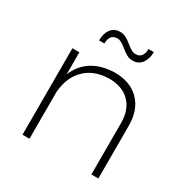

<svg xmlns="http://www.w3.org/2000/svg" viewBox="-164 -861 975 1002"><g transform="rotate(30 323.5 -360.0)"><path d="M561 -318V0H519V-310Q519 -390 474 -435Q429 -480 349 -480Q260 -478 206.5 -425.5Q153 -373 146 -282V0H104V-521H146V-388Q172 -452 226.5 -486Q281 -520 359 -522Q454 -522 507.5 -467.5Q561 -413 561 -318ZM408 -622Q388 -622 372.5 -630.5Q357 -639 337 -655Q320 -669 307.5 -676Q295 -683 281 -683Q259 -683 247.5 -668Q236 -653 236 -626H204Q204 -668 223 -694Q242 -720 278 -720Q298 -720 313.5 -711.5Q329 -703 349 -687Q366 -673 378.5 -666Q391 -659 405 -659Q427 -659 438.5 -674.5Q450 -690 450 -716H482Q482 -675 462.5 -648.5Q443 -622 408 -622Z"/></g></svg>

Font: Argentum Sans ExtraLight
Style: Regular
Weight: 275
Designer: Julieta Ulanovsky (Modified by Cristiano Sobral)
Foundry: Julieta Ulanovsky
Version: Version 1.000; ttfautohint (v1.5.65-e2d9)